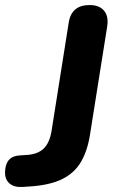

<svg xmlns="http://www.w3.org/2000/svg" viewBox="-63 -734 455 761"><path d="M26 7Q-7 9 -25.5 -7Q-44 -23 -43 -53Q-41 -115 15 -118L45 -120Q87 -123 110 -145Q133 -167 141 -213L209 -642Q219 -714 292 -714Q331 -714 349.5 -691.5Q368 -669 362 -630L294 -202Q284 -137 258 -92.5Q232 -48 183 -24Q134 0 56 5Z"/></svg>

Font: Nunito ExtraBold
Style: Italic
Weight: 800
Italic angle: -9°
Designer: Vernon Adams
Foundry: Vernon Adams
Version: Version 3.601; ttfautohint (v1.8.2.53-6de2)